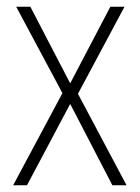

<svg xmlns="http://www.w3.org/2000/svg" viewBox="-20 -549 415 569"><path d="M165 -273 19 0H60L188 -241L313 0H355L211 -271L349 -529H307L188 -302L70 -529H28Z"/></svg>

Font: Noto Sans Condensed ExtraLight
Style: Regular
Weight: 200
Width: 3
Designer: Monotype Design Team
Foundry: Monotype Imaging Inc.
Version: Version 2.013